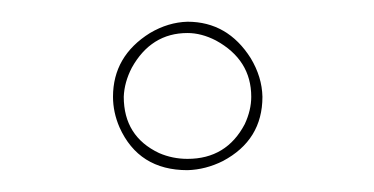

<svg xmlns="http://www.w3.org/2000/svg" viewBox="-20 -346 341 175"><path d="M150.9 -190.9Q106.4 -190.9 88.9 -230Q83 -243.7 83 -257.8Q83 -294.9 116.7 -315.9Q133.3 -325.7 150.9 -326.2Q187.5 -326.2 208.5 -293Q218.8 -275.9 219.2 -257.8Q219.2 -218.3 183.1 -199.2Q167.5 -191.4 150.9 -190.9ZM150.9 -201.2Q186.5 -201.2 203.1 -232.9Q209 -245.6 209 -257.8Q209 -291.5 176.8 -309.1Q163.6 -315.9 150.9 -315.9Q117.7 -315.9 100.1 -284.2Q93.3 -271 92.8 -257.8Q92.8 -221.7 125 -206.5Q137.2 -201.2 150.9 -201.2Z"/></svg>

Font: Linux Biolinum Outline O
Style: Bold
Weight: 700
Designer: Philipp H. Poll
Foundry: Philipp H. Poll
Version: Version 0.9.2